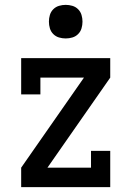

<svg xmlns="http://www.w3.org/2000/svg" viewBox="-20 -769 540 789"><path d="M67 0V-80L325 -450H146V-381H67V-530H433V-450L175 -80H354V-149H433V0ZM250 -611Q236 -611 222.5 -615Q209 -619 199 -629Q189 -639 185 -652.5Q181 -666 181 -680Q181 -694 185 -707.5Q189 -721 199 -731Q209 -741 222.5 -745Q236 -749 250 -749Q264 -749 277.5 -745Q291 -741 301 -731Q311 -721 315 -707.5Q319 -694 319 -680Q319 -666 315 -652.5Q311 -639 301 -629Q291 -619 277.5 -615Q264 -611 250 -611Z"/></svg>

Font: Iosevka Slab Medium
Style: Regular
Weight: 500
Monospace: yes
Designer: Belleve Invis
Foundry: Belleve Invis
Version: Version 11.1.1; ttfautohint (v1.8.3)